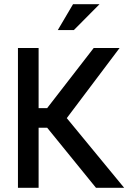

<svg xmlns="http://www.w3.org/2000/svg" viewBox="-20 -900 640 920"><path d="M66 -670V0H165V-288H206L440 0H575L300 -334L553 -670H429L206 -382H165V-670ZM257 -756H334L457 -880H330Z"/></svg>

Font: LT Wave Mono Medium
Style: Regular
Weight: 500
Designer: Daniel Lyons
Version: Version 2.5 (Glyphs App)